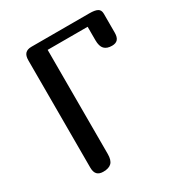

<svg xmlns="http://www.w3.org/2000/svg" viewBox="-168 -827 886 944"><g transform="rotate(-30 275.5 -354.5)"><path d="M146 0Q123 0 111.5 -12Q100 -24 100 -50V-659Q100 -685 111.5 -697Q123 -709 146 -709H476Q507 -709 521.5 -701Q536 -693 536 -672V-565Q536 -539 525.5 -527Q515 -515 493 -515Q464 -515 449.5 -530Q435 -545 435 -580V-656H208V-65Q208 -30 193 -15Q178 0 146 0Z"/></g></svg>

Font: Marmelad for Arash.Academy
Style: Regular
Weight: 400
Designer: Manvel Shmavonyan
Foundry: Cyreal
Version: Version 1.110;Glyphs 3.2 (3202)